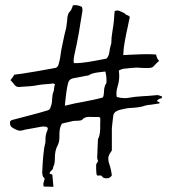

<svg xmlns="http://www.w3.org/2000/svg" viewBox="-20 -720 671 740"><path d="M174.3 -32.2 175.8 -31.2V-32.7ZM249 -316.9 267.6 -321.3Q289.1 -325.7 303.7 -328.1Q318.8 -330.6 339.8 -335.4L357.4 -339.4L375 -343.8L378.4 -348.6Q379.9 -354 380.4 -361.8L381.3 -375Q383.3 -391.1 390.1 -399.9Q390.6 -405.3 390.6 -411.1Q390.6 -427.7 386.2 -444.3L377.4 -443.4L369.6 -442.4L357.4 -440.9L345.7 -439Q332.5 -436.5 323.7 -430.7Q321.3 -429.2 317.9 -428.7L314 -428.2L310.5 -427.7L287.1 -422.9L263.2 -418.5Q245.1 -415.5 241.7 -396.5L238.3 -380.9L235.8 -365.2Q234.9 -355.5 232.9 -340.8L231.4 -327.6Q230.5 -318.8 230 -312.5ZM519.5 -510.7Q533.2 -511.2 545.4 -511.2Q565.4 -511.2 581.5 -509.8Q585.4 -491.7 593.3 -485.4L583.5 -476.6Q578.6 -471.7 575.2 -467.8Q568.4 -458 553.7 -458H533.7L515.1 -459Q511.2 -459.5 506.8 -459.5Q499.5 -459.5 491.2 -458.5L479.5 -457.5L467.3 -456.1Q457 -455.6 452.1 -454.1L445.3 -451.7L438 -448.2Q439.5 -437 439.5 -426.8Q439.5 -408.2 434.6 -392.1Q428.7 -373 428.7 -359.4Q428.7 -352.1 430.2 -346.2Q445.8 -341.8 460.4 -341.8Q469.2 -341.8 477.5 -343.3Q496.6 -347.2 528.3 -349.1L553.7 -350.6L580.1 -353Q582 -353.5 584 -353.5Q592.8 -353.5 604.5 -348.1V-346.7Q604.5 -343.3 603 -341.8L600.6 -340.8L598.1 -340.3Q589.4 -337.9 584.5 -330.6L595.2 -325.2L594.7 -322.8Q594.2 -321.3 593.8 -321.3L561.5 -316.4L556.2 -315.9L550.3 -315.4Q543.9 -314.5 539.6 -313Q526.9 -308.1 509.8 -306.2L494.6 -304.7L479.5 -303.7Q471.7 -303.2 460.4 -300.8L440.9 -296.4Q434.6 -294.9 426.8 -290Q417.5 -284.2 416.5 -273.4L413.6 -249.5Q411.6 -234.9 411.1 -225.6V-140.1L407.7 -134.8L403.8 -128.9Q399.4 -122.1 397.9 -115.2Q397.5 -112.3 397.5 -108.9Q397.5 -102.5 398.9 -95.2L404.8 -76.7Q408.7 -63 411.1 -44.4Q404.8 -32.7 390.6 -32.7Q388.7 -32.7 386.2 -33.2Q377 -33.7 373.5 -40Q371.1 -43.9 366.2 -43.9Q364.3 -43.9 362.3 -43.5Q360.4 -43 358.9 -43Q352.1 -43 351.6 -51.8L350.6 -68.8V-85.9Q351.1 -88.4 354 -92.3L356 -95.7L358.4 -99.1L356.9 -102.1L356 -105Q354.5 -108.9 354.5 -111.3L357.4 -181.6L357.9 -185.1L359.9 -188Q365.7 -202.6 366.2 -224.6V-243.2L366.7 -261.7Q366.7 -262.7 365.7 -265.1L364.3 -267.1L363.3 -269H344.2L324.7 -269.5H323.2Q305.7 -269.5 296.9 -258.8Q295.4 -256.8 291 -255.9L286.6 -255.4L283.2 -254.9L272.9 -254.4Q266.6 -254.4 263.2 -253.9L241.2 -249L218.8 -243.7Q209 -228.5 209 -203.6V-190.9Q209 -171.9 201.2 -157.7Q191.4 -139.6 191.4 -109.4V-104Q191.4 -96.2 189 -85.9L185.5 -77.6L183.6 -68.8Q183.1 -67.4 180.2 -64.9L176.3 -61L173.3 -57.1L170.9 -53.2Q172.4 -49.3 175.8 -48.8L178.7 -48.3L181.6 -46.9Q183.6 -29.8 186 0L168.5 -0.5L148.9 -1Q147 -4.9 147 -9.3Q147 -12.7 148.4 -17.1L150.4 -24.4L152.3 -32.2Q145 -37.6 143.6 -46.9L142.6 -55.2L143.1 -63.5L144.5 -90.3L146.5 -117.2Q148.9 -147 154.8 -169.9Q155.3 -172.9 155.3 -175.8V-184.6Q155.3 -200.7 162.1 -216.3Q164.1 -220.7 164.1 -224.1Q164.1 -231.4 153.8 -231.9Q149.4 -232.4 146 -232.4Q143.1 -232.4 140.6 -231.9L84.5 -221.7L75.7 -220.2L67.4 -217.8Q62.5 -216.3 58.1 -216.3Q51.8 -216.3 45.9 -218.8Q41.5 -220.2 36.1 -223.1L26.4 -229Q18.6 -233.9 18.6 -246.1V-249Q19 -255.4 27.8 -257.8L102.1 -277.3L132.8 -285.6L163.1 -294.4Q172.9 -297.4 174.8 -306.6L178.2 -316.4L180.2 -326.7L180.7 -335.9L181.6 -345.2Q182.1 -356.4 184.6 -362.3Q186 -366.2 187.5 -370.6L188.5 -378.9Q189.5 -389.6 191.9 -395L189.9 -396L188 -397.5Q186 -398.4 185.1 -398.4L170.4 -396.5L155.8 -395.5Q137.2 -394 126.5 -392.1Q111.8 -388.7 90.3 -387.2L72.3 -386.2L54.2 -384.8H51.8Q43 -384.8 36.6 -392.1L29.3 -401.4L20.5 -411.1L28.3 -421.4L35.2 -432.1L49.3 -434.1L64.5 -436L118.7 -444.8L179.2 -455.6L186.5 -457L194.3 -458.5Q203.1 -461.4 205.6 -471.2L209.5 -486.3Q211.9 -495.6 212.4 -502Q213.9 -513.7 216.3 -527.8L221.7 -553.7L228 -584L235.4 -613.8Q237.3 -625.5 239.3 -645.5L239.7 -653.8L241.7 -661.6Q243.7 -670.4 250 -676.3Q253.4 -679.2 256.3 -686.5L258.8 -692.9L261.2 -699.7Q264.6 -700.2 268.6 -700.2Q283.2 -700.2 295.4 -693.4Q297.9 -688 297.9 -681.2L297.4 -675.8L296.4 -669.9L290 -631.3L283.7 -592.3Q275.4 -545.9 268.1 -515.1L266.1 -505.9L264.6 -496.6Q263.7 -491.2 263.7 -486.3Q263.7 -481.9 264.6 -477.5Q268.1 -476.6 274.4 -476.6Q303.7 -476.6 390.1 -494.1Q399.4 -502.9 401.4 -518.1L403.8 -533.7L407.7 -548.8L408.7 -552.2L409.2 -555.7V-559.1Q409.2 -575.2 413.6 -601.1L417 -623.5Q418.9 -636.2 419.4 -646.5L420.4 -661.1L421.9 -676.8Q426.8 -679.7 432.1 -679.7Q436.5 -679.7 440.9 -677.7L449.7 -673.8L458 -669.9Q460.4 -668.9 462.4 -666.5L464.4 -664.6L466.8 -663.1L469.7 -661.6L473.1 -660.6Q476.6 -659.2 478 -657.7Q480 -655.8 480 -652.3Q480 -651.4 479.5 -649.9L477.5 -642.1L472.2 -615.7L466.3 -588.9Q460 -557.1 457 -534.7L456.1 -522L455.6 -515.1L455.1 -507.8Z"/></svg>

Font: Kurland
Style: Regular
Weight: 400
Designer: GGBot
Version: 0.22